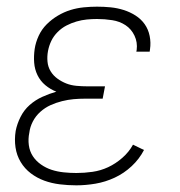

<svg xmlns="http://www.w3.org/2000/svg" viewBox="-20 -548 540 576"><path d="M209 8Q184 8 159.5 5Q135 2 113 -6Q91 -14 72.5 -28Q54 -42 42 -62Q30 -82 26.5 -106Q23 -130 27 -155Q31 -176 41.5 -197Q52 -218 69 -233Q86 -248 107 -257.5Q128 -267 149 -273Q131 -280 116 -292.5Q101 -305 92.5 -322.5Q84 -340 82.5 -360Q81 -380 84 -401Q87 -421 96 -440.5Q105 -460 120 -475Q135 -490 153.5 -501Q172 -512 191.5 -518Q211 -524 231.5 -526Q252 -528 271 -528Q292 -528 312 -526Q332 -524 351 -518Q370 -512 386.5 -501.5Q403 -491 414 -475.5Q425 -460 429 -440Q433 -420 430 -400L429 -393H389L390 -398Q393 -421 383.5 -441Q374 -461 356.5 -472.5Q339 -484 316.5 -487.5Q294 -491 271 -491Q256 -491 240.5 -489.5Q225 -488 209.5 -483.5Q194 -479 179.5 -471.5Q165 -464 153 -452Q141 -440 134 -425.5Q127 -411 124 -395Q121 -379 122.5 -363Q124 -347 132 -334Q140 -321 152.5 -312Q165 -303 179 -297.5Q193 -292 209.5 -290.5Q226 -289 242 -289H295L288 -252H235Q218 -252 201 -250.5Q184 -249 166 -244.5Q148 -240 131.5 -232.5Q115 -225 101 -212.5Q87 -200 78.5 -183.5Q70 -167 68 -150Q64 -131 66.5 -112.5Q69 -94 78.5 -79.5Q88 -65 103 -54.5Q118 -44 135 -38.5Q152 -33 171 -31Q190 -29 209 -29Q233 -29 257.5 -32.5Q282 -36 304.5 -46.5Q327 -57 347 -74.5Q367 -92 379 -114L412 -98Q398 -71 375 -49.5Q352 -28 324 -15Q296 -2 266.5 3Q237 8 209 8Z"/></svg>

Font: Iosevka Curly Slab Extralight
Style: Italic
Weight: 200
Italic angle: -9°
Monospace: yes
Designer: Belleve Invis
Foundry: Belleve Invis
Version: Version 22.1.2; ttfautohint (v1.8.4)